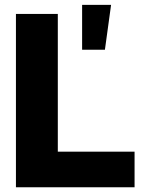

<svg xmlns="http://www.w3.org/2000/svg" viewBox="-20 -786 605 806"><path d="M46.9 0V-727.5H222.7V-149.4H544.9V0ZM324.7 -577.1V-765.6H446.3L420.4 -577.1Z"/></svg>

Font: Inter Display ExtraBold
Style: Regular
Weight: 800
Designer: Rasmus Andersson
Foundry: rsms
Version: Version 4.000;git-a52131595